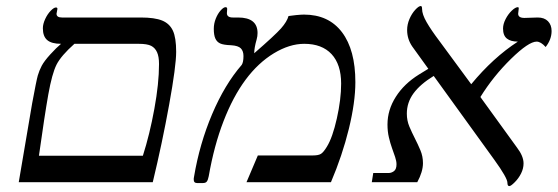

<svg xmlns="http://www.w3.org/2000/svg" viewBox="-20 -612 1873 645"><path d="M571.8 -438Q571.8 -390.1 548.3 -260.7Q524.9 -131.3 493.2 0H43L87.9 -264.2Q102.1 -341.3 106.9 -358.2Q111.8 -375 120.1 -390.9Q128.4 -406.7 148.9 -429.2Q169.4 -451.7 185.1 -464.8Q153.3 -464.8 138.7 -477.3Q124 -489.7 124 -517.1Q124 -531.2 131.8 -548.1Q139.6 -564.9 150.4 -575.9Q161.1 -586.9 168 -586.9Q172.9 -586.9 172.9 -582L169.9 -565.9Q169.9 -553.2 188 -553.2H453.1Q499.5 -553.2 524.7 -543Q549.8 -532.7 560.8 -509Q571.8 -485.4 571.8 -438ZM460 -88.9Q482.9 -160.6 498.5 -246.1Q514.2 -331.5 514.2 -397Q514.2 -421.9 507.6 -436.5Q501 -451.2 487.8 -458Q474.6 -464.8 445.8 -464.8H230Q185.1 -424.8 169.9 -394.8Q154.8 -364.7 142.3 -294.9Q129.9 -225.1 110.8 -88.9Z M1031.2 -89.8Q1049.8 -89.8 1058.3 -95.2Q1066.9 -100.6 1078.1 -119.1Q1097.2 -149.9 1111.6 -214.1Q1126 -278.3 1126 -331.1Q1126 -395.5 1093.8 -430.2Q1061.5 -464.8 1002 -464.8Q952.6 -464.8 899.9 -432.9Q847.2 -400.9 804.9 -344Q762.7 -287.1 731 -205.1Q699.2 -123 681.2 -20Q678.7 -7.3 674.8 -2.2Q670.9 2.9 662.1 2.9H642.1Q630.9 2.9 630.9 -7.8V-12.7L631.8 -18.1Q650.4 -128.9 692.6 -228.5Q734.9 -328.1 792 -394Q797.9 -402.8 797.9 -423.8Q797.9 -440.4 789.1 -449.5Q780.3 -458.5 756.8 -460Q730.5 -460.9 719.5 -466.1Q708.5 -471.2 703.4 -482.7Q698.2 -494.1 698.2 -515.1Q698.2 -532.7 704.8 -549.3Q711.4 -565.9 721.2 -576.9Q731 -587.9 737.8 -587.9Q743.2 -587.9 743.2 -582L742.2 -567.9Q742.2 -553.2 762.2 -553.2H779.8Q845.2 -553.2 845.2 -501Q845.2 -490.2 842.3 -480Q834 -451.2 834 -433.1Q903.8 -493.7 924.1 -516.6Q944.3 -539.6 949.2 -558.1Q954.1 -558.6 960.7 -559.6Q967.3 -560.5 974.6 -561.3Q981.9 -562 988.8 -562.5Q995.6 -563 1001 -563Q1084 -563 1128.9 -503.7Q1173.8 -444.3 1173.8 -335.9Q1173.8 -268.6 1151.9 -179Q1129.9 -89.4 1091.8 0H808.1L846.2 -89.8Z M1563 -329.1Q1636.7 -418.5 1719.7 -472.2Q1695.8 -472.2 1682.9 -482.4Q1669.9 -492.7 1669.9 -516.1Q1669.9 -531.2 1678.5 -547.9Q1687 -564.5 1699.2 -576.2Q1711.4 -587.9 1719.7 -587.9Q1722.7 -587.9 1722.7 -584L1720.7 -565.9Q1720.7 -551.8 1741.7 -551.8L1786.6 -553.2Q1808.6 -553.2 1820.8 -540.8Q1833 -528.3 1833 -507.8Q1833 -479.5 1813 -454.1Q1796.9 -472.2 1782.7 -472.2Q1755.9 -472.2 1696.5 -414.1Q1637.2 -356 1593.8 -286.1L1716.8 -116.2Q1738.8 -87.4 1738.8 -63Q1738.8 -45.9 1730.5 -29.3Q1722.2 -12.7 1709.2 0.2Q1696.3 13.2 1690.9 13.2Q1684.6 13.2 1684.6 2Q1684.6 -14.2 1640.6 -75.2L1437 -356.9Q1391.6 -329.1 1369.1 -298.3Q1346.7 -267.6 1346.7 -230Q1346.7 -207 1355.2 -186.8Q1363.8 -166.5 1373.8 -147Q1383.8 -127.4 1392.3 -107.2Q1400.9 -86.9 1400.9 -64Q1400.9 -35.2 1381.8 0H1229L1233.9 -30.8H1285.6Q1294.9 -30.8 1303.5 -37.1Q1312 -43.5 1312 -60.1Q1312 -70.8 1307.4 -84.5Q1302.7 -98.1 1296.9 -114.5Q1291 -130.9 1286.4 -150.6Q1281.7 -170.4 1281.7 -193.8Q1281.7 -242.7 1309.6 -286.6Q1337.4 -330.6 1387.7 -361.8L1418.9 -380.9L1364.7 -456.1Q1347.7 -481 1347.7 -511.2Q1347.7 -529.8 1355.5 -548.1Q1363.3 -566.4 1375 -579.1Q1386.7 -591.8 1393.6 -591.8Q1397.9 -591.8 1397.9 -582Q1397.9 -564 1413.1 -537.6Q1428.2 -511.2 1457 -473.1Z"/></svg>

Font: Liberation Serif
Style: Italic
Weight: 400
Italic angle: -16.333°
Designer: Steve Matteson
Foundry: Ascender Corporation
Version: Version 2.1.5